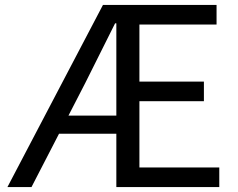

<svg xmlns="http://www.w3.org/2000/svg" viewBox="-20 -754 958 774"><path d="M324 -420 256 -288H449V-660H444Q444 -660 324 -420ZM10 0 395 -734H853V-655H542V-425H802V-346H542V-79H864V0H449V-215H218L107 0Z"/></svg>

Font: Swei Fan Sans CJK TC
Style: Regular
Weight: 400
Version: Version 2.130